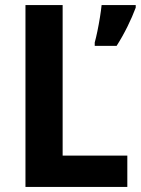

<svg xmlns="http://www.w3.org/2000/svg" viewBox="-20 -734 553 754"><path d="M80 0V-714H226V-123H480V0ZM513 -704Q500 -669 480.5 -629.5Q461 -590 438 -554H352V-567Q357 -585 362.5 -611.5Q368 -638 372.5 -666Q377 -694 379 -714H513Z"/></svg>

Font: Noto Sans Ethiopic SemiCondensed
Style: Bold
Weight: 700
Width: 4
Designer: Monotype Design Team
Foundry: Monotype Imaging Inc.
Version: Version 2.102; ttfautohint (v1.8.4.7-5d5b)